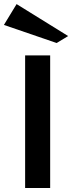

<svg xmlns="http://www.w3.org/2000/svg" viewBox="-57 -936 360 956"><path d="M68.1 0V-660H192.8V0ZM225.1 -721.8 -37.5 -811.9 25.6 -915.6 282.3 -756.5Z"/></svg>

Font: Panamera Thin
Style: Regular
Weight: 100
Designer: Bastien Sozeau
Foundry: NBR — Bastien Sozeau
Version: Version 3.003;gftools[0.9.33]